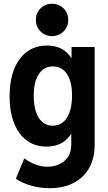

<svg xmlns="http://www.w3.org/2000/svg" viewBox="-20 -781 569 1014"><path d="M242.2 212.9Q192.4 212.9 145.5 199.7Q98.6 186.5 63.5 163.1L108.4 55.2Q137.2 76.7 168.2 88.1Q199.2 99.6 230 99.6Q263.7 99.6 292.5 86.7Q321.3 73.7 338.9 47.9Q356.4 22 356.4 -16.6V-72.8H341.8L362.3 -127V-418.9L328.6 -475.1H357.9V-532.7H480V-18.6Q480 56.2 450.2 107.7Q420.4 159.2 366.9 186Q313.5 212.9 242.2 212.9ZM225.6 -6.8Q134.8 -6.8 82.8 -78.1Q30.8 -149.4 30.8 -272.5Q30.8 -397.5 83.7 -469Q136.7 -540.5 228 -540.5Q289.6 -540.5 327.9 -507.6Q366.2 -474.6 383.8 -415.3Q401.4 -356 401.4 -276.4Q401.4 -194.3 383.1 -133.8Q364.7 -73.2 325.9 -40Q287.1 -6.8 225.6 -6.8ZM257.8 -117.2Q306.6 -117.2 333.5 -159.4Q360.4 -201.7 360.4 -277.3Q360.4 -349.6 333.7 -389.9Q307.1 -430.2 258.8 -430.2Q211.9 -430.2 185.1 -389.6Q158.2 -349.1 158.2 -275.9Q158.2 -200.2 184.8 -158.7Q211.4 -117.2 257.8 -117.2ZM254.9 -590.3Q218.8 -590.3 194.1 -615Q169.4 -639.6 169.4 -675.8Q169.4 -711.9 194.1 -736.6Q218.8 -761.2 254.9 -761.2Q291 -761.2 315.7 -736.6Q340.3 -711.9 340.3 -675.8Q340.3 -639.6 315.7 -615Q291 -590.3 254.9 -590.3Z"/></svg>

Font: Reddit Sans Condensed
Style: Bold
Weight: 700
Designer: Stephen Hutchings
Foundry: Reddit
Version: Version 1.014